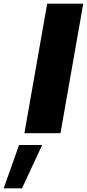

<svg xmlns="http://www.w3.org/2000/svg" viewBox="-121 -720 470 1038"><path d="M329 -700H134L11 0H206ZM107 64H-18L-101 298H-2Z"/></svg>

Font: Geom Black
Style: Bold Italic
Weight: 900
Italic angle: -10°
Version: Version 1.102